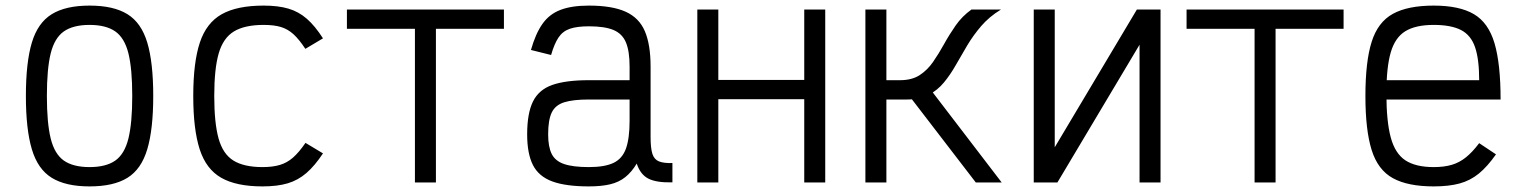

<svg xmlns="http://www.w3.org/2000/svg" viewBox="-20 -652 5440 686"><path d="M300 14Q214.5 14 164.8 -16.8Q115 -47.5 93.8 -118.8Q72.5 -190 72.5 -309Q72.5 -429 93.8 -499.8Q115 -570.5 164.8 -601.2Q214.5 -632 300 -632Q386 -632 435.5 -601.2Q485 -570.5 506.2 -499.8Q527.5 -429 527.5 -309Q527.5 -190 506.2 -118.8Q485 -47.5 435.5 -16.8Q386 14 300 14ZM300 -55Q358.5 -55 391.8 -78.2Q425 -101.5 438.8 -157Q452.5 -212.5 452.5 -309Q452.5 -406.5 438.8 -461.5Q425 -516.5 391.8 -539.8Q358.5 -563 300 -563Q241.5 -563 208.2 -539.8Q175 -516.5 161.2 -461.5Q147.5 -406.5 147.5 -309Q147.5 -212.5 161.2 -157Q175 -101.5 208.2 -78.2Q241.5 -55 300 -55Z M918 14Q824.5 14 770.5 -16.8Q716.5 -47.5 693.5 -118.5Q670.5 -189.5 670.5 -309Q670.5 -429 694 -499.8Q717.5 -570.5 772.2 -601.2Q827 -632 922 -632Q974 -632 1010.5 -621.2Q1047 -610.5 1076.2 -585Q1105.5 -559.5 1134 -515L1071 -477.5Q1049 -511 1028.8 -529.5Q1008.5 -548 983.8 -555.5Q959 -563 922 -563Q854.5 -563 816 -539.8Q777.5 -516.5 761.5 -461.5Q745.5 -406.5 745.5 -309Q745.5 -212.5 761 -157Q776.5 -101.5 814.2 -78.2Q852 -55 918 -55Q954.5 -55 980.2 -62.8Q1006 -70.5 1027.2 -89.2Q1048.5 -108 1071.5 -141.5L1134 -104Q1105 -60 1075 -34Q1045 -8 1008 3Q971 14 918 14Z M1462.5 0V-618H1537.5V0ZM1219.5 -549V-618H1780.5V-549Z M2084 14Q2001.5 14 1953.2 -3.8Q1905 -21.5 1884.2 -62.2Q1863.5 -103 1863.5 -172Q1863.5 -247 1884.2 -289.2Q1905 -331.5 1953.2 -348.5Q2001.5 -365.5 2084 -365.5H2229.5V-414Q2229.5 -469 2216.5 -500.2Q2203.5 -531.5 2172 -544.8Q2140.5 -558 2084 -558Q2041.5 -558 2016 -549.2Q1990.5 -540.5 1975.5 -518Q1960.5 -495.5 1949 -455.5L1877 -473.5Q1893.5 -531.5 1917.8 -566.2Q1942 -601 1982 -616.5Q2022 -632 2084 -632Q2167 -632 2215.2 -610.2Q2263.5 -588.5 2284 -540.5Q2304.5 -492.5 2304.5 -414V-162Q2304.5 -122.5 2311 -102.2Q2317.5 -82 2334.8 -75.2Q2352 -68.5 2382.5 -69.5V-0.5Q2326.5 1 2297.2 -13.5Q2268 -28 2255 -67.5Q2237 -37.5 2214.2 -19.2Q2191.5 -1 2160 6.5Q2128.5 14 2084 14ZM2084 -55Q2140.5 -55 2172 -70Q2203.5 -85 2216.5 -121.2Q2229.5 -157.5 2229.5 -221V-296.5H2084Q2027.5 -296.5 1995.8 -286.5Q1964 -276.5 1951.2 -249.8Q1938.5 -223 1938.5 -172Q1938.5 -127.5 1951.2 -102Q1964 -76.5 1995.8 -65.8Q2027.5 -55 2084 -55Z M2853.5 0V-618H2928.5V0ZM2471.5 0V-618H2546.5V0ZM2500.5 -297.5V-366.5H2899.5V-297.5Z M3094 -296.5V-365.5H3196Q3238 -365.5 3265.8 -383.5Q3293.5 -401.5 3313.8 -430.8Q3334 -460 3352.8 -494Q3371.5 -528 3394.5 -561Q3417.5 -594 3451 -618H3556.5Q3514.5 -592.5 3486 -559.2Q3457.5 -526 3436 -490Q3414.5 -454 3395 -419.5Q3375.5 -385 3352.5 -357.2Q3329.5 -329.5 3298.2 -313Q3267 -296.5 3221 -296.5ZM3072 0V-618H3147V0ZM3466.5 0 3209.5 -334.5 3288 -354 3559 0Z M3673.5 0V-618H3748.5V0H3673.5L4042 -618H4126.5V0H4051.5V-618H4126.5L3758 0Z M4462.5 0V-618H4537.5V0ZM4219.5 -549V-618H4780.5V-549Z M5102.5 14Q5010 14 4956.5 -15.5Q4903 -45 4880.8 -116Q4858.5 -187 4858.5 -309Q4858.5 -432 4880.8 -502.5Q4903 -573 4956.5 -602.5Q5010 -632 5102.5 -632Q5194 -632 5246 -601.5Q5298 -571 5319.8 -497.5Q5341.5 -424 5341.5 -296.5H4887.5V-365.5H5265Q5265 -440.5 5250.2 -483.5Q5235.5 -526.5 5200 -544.8Q5164.5 -563 5102.5 -563Q5038 -563 5001.2 -540.5Q4964.5 -518 4949 -464.8Q4933.5 -411.5 4933.5 -318Q4933.5 -218.5 4949 -161Q4964.5 -103.5 5001.2 -79.2Q5038 -55 5102.5 -55Q5139.5 -55 5166.8 -63Q5194 -71 5217.2 -89.5Q5240.5 -108 5265 -140.5L5325 -100.5Q5294.5 -57 5264 -32Q5233.5 -7 5195.2 3.5Q5157 14 5102.5 14Z"/></svg>

Font: Victor Mono Thin
Style: Regular
Weight: 100
Monospace: yes
Designer: Rune Bjørnerås
Version: Version 1.561;gftools[0.9.30]